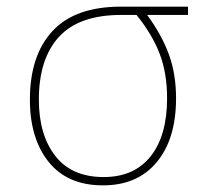

<svg xmlns="http://www.w3.org/2000/svg" viewBox="-20 -548 640 578"><path d="M70 -248Q70 -381 138 -454.5Q206 -528 344 -528H546V-503H423Q467 -443 488.5 -384Q510 -325 510 -252Q510 -130 452 -60Q394 10 290 10Q183 10 126.5 -60.5Q70 -131 70 -248ZM483 -252Q483 -328 460.5 -386.5Q438 -445 391 -503H344Q218 -503 157.5 -437Q97 -371 97 -248Q97 -142 146.5 -78.5Q196 -15 292 -15Q384 -15 433.5 -77.5Q483 -140 483 -252Z"/></svg>

Font: Noto Sans Mono UI Thin
Style: Regular
Weight: 250
Monospace: yes
Designer: Monotype Design team
Foundry: Monotype Imaging Inc.
Version: Version 1.000